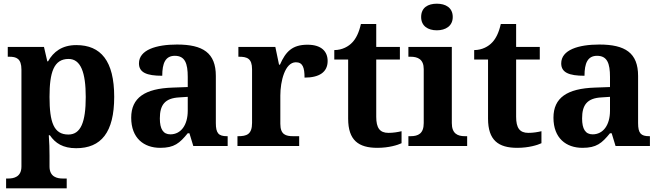

<svg xmlns="http://www.w3.org/2000/svg" viewBox="-20 -790 3570 1039"><path d="M13 229H341V176H319C290 176 248 168 248 111V53C248 19 247 -22 244 -58H250C279 -15 321 12 392 12C527 12 598 -73 598 -266C598 -460 526 -546 393 -546C316 -546 269 -510 240 -458H236L218 -536H22V-483H30C68 -483 96 -474 96 -413V111C96 168 54 176 25 176H13ZM350 -62C271 -62 248 -128 248 -266C248 -398 271 -471 351 -471C417 -471 444 -398 444 -265C444 -129 417 -62 350 -62Z M847 10C923 10 952 -15 996 -69H1005L1026 0H1212V-53H1208C1163 -53 1148 -69 1148 -124V-379C1148 -504 1078 -549 938 -549C825 -549 732 -520 732 -447C732 -398 773 -380 858 -380C858 -448 875 -488 926 -488C981 -488 996 -447 996 -374V-319L914 -316C764 -311 690 -261 690 -153C690 -42 759 10 847 10ZM902 -63C863 -63 845 -92 845 -149C845 -221 871 -259 951 -263L996 -266V-191C996 -113 959 -63 902 -63Z M1265 0H1599V-53H1567C1527 -53 1497 -61 1497 -120V-273C1497 -350 1522 -453 1581 -453C1618 -453 1628 -425 1628 -370C1707 -370 1753 -399 1753 -460C1753 -511 1720 -548 1644 -548C1562 -548 1526 -511 1495 -440H1490L1470 -536H1270V-483H1273C1317 -483 1344 -474 1344 -415V-125C1344 -62 1314 -53 1269 -53H1265Z M2022 10C2084 10 2132 -5 2153 -15V-80C2132 -75 2108 -71 2082 -71C2035 -71 2016 -98 2016 -158V-468H2144V-536H2016V-660H1933C1923 -615 1907 -582 1887 -561C1867 -539 1832 -519 1789 -519V-468H1864V-148C1864 -31 1920 10 2022 10Z M2344 -626C2391 -626 2430 -649 2430 -698C2430 -749 2391 -770 2344 -770C2296 -770 2259 -749 2259 -698C2259 -649 2296 -626 2344 -626ZM2190 0H2508V-53H2496C2456 -53 2425 -67 2425 -124V-536H2190V-483H2202C2241 -483 2273 -469 2273 -416V-124C2273 -67 2243 -53 2202 -53H2190Z M2779 10C2841 10 2889 -5 2910 -15V-80C2889 -75 2865 -71 2839 -71C2792 -71 2773 -98 2773 -158V-468H2901V-536H2773V-660H2690C2680 -615 2664 -582 2644 -561C2624 -539 2589 -519 2546 -519V-468H2621V-148C2621 -31 2677 10 2779 10Z M3132 10C3208 10 3237 -15 3281 -69H3290L3311 0H3497V-53H3493C3448 -53 3433 -69 3433 -124V-379C3433 -504 3363 -549 3223 -549C3110 -549 3017 -520 3017 -447C3017 -398 3058 -380 3143 -380C3143 -448 3160 -488 3211 -488C3266 -488 3281 -447 3281 -374V-319L3199 -316C3049 -311 2975 -261 2975 -153C2975 -42 3044 10 3132 10ZM3187 -63C3148 -63 3130 -92 3130 -149C3130 -221 3156 -259 3236 -263L3281 -266V-191C3281 -113 3244 -63 3187 -63Z"/></svg>

Font: Noto Serif Georgian Bold
Style: Regular
Weight: 700
Designer: Monotype Design Team, Akaki Razmadze
Foundry: Google LLC
Version: Version 2.003